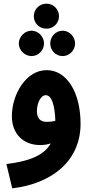

<svg xmlns="http://www.w3.org/2000/svg" viewBox="-20 -801 505 1051"><path d="M235 -644C272 -644 303 -674 303 -712C303 -750 272 -781 235 -781C195 -781 165 -750 165 -712C165 -674 195 -644 235 -644ZM153 -494C190 -494 221 -526 221 -563C221 -600 190 -633 153 -633C115 -633 83 -600 83 -563C83 -526 115 -494 153 -494ZM323 -494C360 -494 391 -526 391 -563C391 -600 360 -633 323 -633C284 -633 255 -600 255 -563C255 -526 284 -494 323 -494ZM421 -124C421 -296 345 -417 236 -417C124 -418 45 -286 45 -165C45 -65 111 -7 199 -7C221 -7 240 -10 258 -16C217 56 127 83 15 97L47 230C265 204 421 80 421 -124ZM182 -192C182 -238 204 -280 230 -280C264 -280 280 -223 283 -140C266 -135 249 -134 234 -134C203 -134 182 -152 182 -192Z"/></svg>

Font: Noto Sans Arabic UI ExtraCondensed Extra
Style: Regular
Weight: 800
Width: 3
Designer: Nadine Chahine - Monotype Design Team
Foundry: Monotype Imaging Inc.
Version: Version 1.900